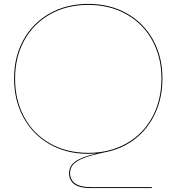

<svg xmlns="http://www.w3.org/2000/svg" viewBox="-20 -779 902 981"><path d="M443 177H756V182H443Q386 182 359.5 162Q333 142 333 106Q333 69 365 46Q397 23 473 5Q445 7 431 7Q320 7 234 -42Q148 -91 100 -178.5Q52 -266 52 -378Q52 -489 100 -575.5Q148 -662 234 -710.5Q320 -759 431 -759Q542 -759 628 -710.5Q714 -662 762 -575.5Q810 -489 810 -378Q810 -280 773 -200Q736 -120 668.5 -68Q601 -16 511 0Q445 14 408 28.5Q371 43 354.5 61Q338 79 338 106Q338 139 363.5 158Q389 177 443 177ZM431 2Q541 2 626 -46Q711 -94 758 -180.5Q805 -267 805 -378Q805 -487 758 -572.5Q711 -658 626 -706Q541 -754 431 -754Q321 -754 236 -706Q151 -658 104 -572.5Q57 -487 57 -378Q57 -267 104 -180.5Q151 -94 236 -46Q321 2 431 2Z"/></svg>

Font: Hepta Slab Hairline
Style: Regular
Weight: 400
Designer: Michael LaGattuta
Foundry: Michael LaGattuta
Version: Version 1.100; ttfautohint (v1.8) -l 8 -r 50 -G 200 -x 14 -D